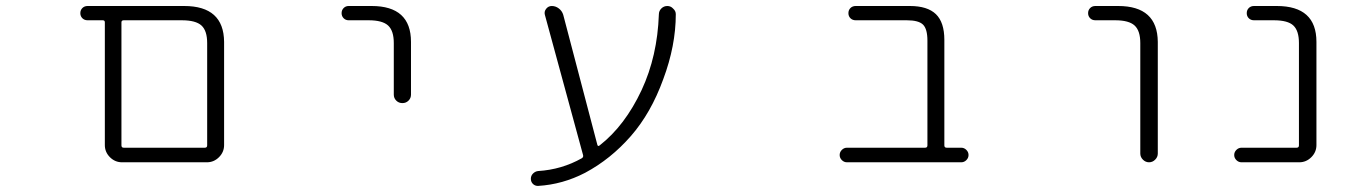

<svg xmlns="http://www.w3.org/2000/svg" viewBox="-20 -565 4540 643"><path d="M388.7 -21.5Q365.2 -21.5 348.1 -38.6Q331.1 -55.7 331.1 -79.1V-490.2Q331.1 -497.1 324.2 -497.1H273.4Q262.7 -497.1 255.9 -503.9Q249 -510.7 249 -521Q249 -531.2 255.9 -538.1Q262.7 -544.9 273.4 -544.9H596.7Q729.5 -544.9 730.5 -424.8V-79.1Q730.5 -55.7 713.4 -38.6Q696.3 -21.5 672.9 -21.5ZM673.8 -420.9Q673.8 -461.9 654.8 -479.5Q635.7 -497.1 588.9 -497.1H394.5Q386.7 -497.1 386.7 -490.2V-78.1Q386.7 -70.3 394.5 -70.3H666Q673.8 -70.3 673.8 -78.1Z M1147.5 -497.1Q1137.7 -497.1 1130.9 -503.9Q1124 -510.7 1124 -521Q1124 -531.2 1130.9 -538.1Q1137.7 -544.9 1147.5 -544.9H1224.6Q1356.4 -544.9 1356.4 -424.8V-248Q1356.4 -236.3 1348.1 -228Q1339.8 -219.7 1327.6 -219.7Q1315.4 -219.7 1307.1 -228Q1298.8 -236.3 1298.8 -248V-420.9Q1298.8 -461.9 1279.8 -479.5Q1260.7 -497.1 1214.8 -497.1Z M1980.5 -80.1Q1982.4 -73.2 1988.3 -78.1Q2073.2 -144.5 2128.9 -263.7Q2181.6 -377 2186.5 -516.6Q2186.5 -528.3 2194.8 -536.6Q2203.1 -544.9 2214.8 -544.9Q2226.6 -544.9 2234.4 -536.1Q2243.2 -528.3 2243.2 -517.6Q2243.2 -412.1 2201.2 -299.8Q2160.2 -186.5 2092.8 -109.4Q2025.4 -32.2 1939.5 13.7Q1864.3 52.7 1782.2 57.6Q1782.2 57.6 1781.2 57.6Q1771.5 57.6 1764.6 50.8Q1757.8 43.9 1757.8 33.7Q1757.8 23.4 1765.1 16.1Q1772.5 8.8 1782.2 7.8Q1861.3 2.9 1928.7 -35.2Q1934.6 -39.1 1932.6 -45.9L1804.7 -515.6Q1801.8 -526.4 1809.1 -535.6Q1816.4 -544.9 1828.1 -544.9Q1840.8 -544.9 1851.6 -536.6Q1862.3 -528.3 1866.2 -515.6Z M3085.9 -428.7Q3085.9 -467.8 3071.3 -482.4Q3056.6 -497.1 3016.6 -497.1H2845.7Q2835 -497.1 2828.1 -503.9Q2821.3 -510.7 2821.3 -521Q2821.3 -531.2 2828.1 -538.1Q2835 -544.9 2845.7 -544.9H3027.3Q3085.9 -544.9 3114.3 -517.6Q3142.6 -490.2 3142.6 -431.6V-78.1Q3142.6 -70.3 3150.4 -70.3H3199.2Q3209 -70.3 3216.3 -63Q3223.6 -55.7 3223.6 -45.9Q3223.6 -36.1 3216.3 -28.8Q3209 -21.5 3199.2 -21.5H2816.4Q2806.6 -21.5 2799.3 -28.8Q2792 -36.1 2792 -45.9Q2792 -55.7 2799.3 -63Q2806.6 -70.3 2816.4 -70.3H3078.1Q3085.9 -70.3 3085.9 -78.1Z M3648.4 -497.1Q3637.7 -497.1 3630.9 -503.9Q3624 -510.7 3624 -521Q3624 -531.2 3630.9 -538.1Q3637.7 -544.9 3648.4 -544.9H3724.6Q3856.4 -544.9 3857.4 -424.8V-50.8Q3857.4 -39.1 3848.6 -30.3Q3839.8 -21.5 3828.1 -21.5Q3816.4 -21.5 3807.6 -30.3Q3798.8 -39.1 3798.8 -50.8V-420.9Q3798.8 -461.9 3779.8 -479.5Q3760.7 -497.1 3714.8 -497.1Z M4330.1 -420.9Q4330.1 -461.9 4311.5 -479.5Q4293 -497.1 4246.1 -497.1H4179.7Q4168.9 -497.1 4162.1 -503.9Q4155.3 -510.7 4155.3 -521Q4155.3 -531.2 4162.1 -538.1Q4168.9 -544.9 4179.7 -544.9H4255.9Q4388.7 -544.9 4388.7 -424.8V-79.1Q4388.7 -55.7 4371.6 -38.6Q4354.5 -21.5 4331.1 -21.5H4137.7Q4127.9 -21.5 4120.6 -28.8Q4113.3 -36.1 4113.3 -45.9Q4113.3 -55.7 4120.6 -63Q4127.9 -70.3 4137.7 -70.3H4322.3Q4330.1 -70.3 4330.1 -78.1Z"/></svg>

Font: Rounded-X Mgen+ 2m light
Style: Regular
Weight: 200
Designer: [Source Han Sans]
Ryoko NISHIZUKA  (kana & ideographs); Paul D. Hunt (Latin, Greek & Cyrillic); Wenlong ZHANG  (bopomofo
Version: Version 1.059.20150602